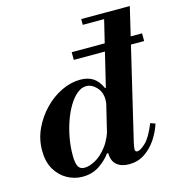

<svg xmlns="http://www.w3.org/2000/svg" viewBox="-112 -852 896 962"><g transform="rotate(-15 336.0 -371.5)"><path d="M440 11Q401 11 377 -9Q353 -29 353 -70Q353 -82 356 -97.5Q359 -113 369 -153L514 -754H648L490 -87Q487 -74 486 -65.5Q485 -57 485 -54Q485 -41 497 -41Q512 -41 539.5 -66.5Q567 -92 595 -161L620 -152Q607 -111 582 -73.5Q557 -36 521.5 -12.5Q486 11 440 11ZM199 11Q157 11 119.5 -10Q82 -31 59 -70.5Q36 -110 36 -168Q36 -227 60.5 -279.5Q85 -332 125 -373.5Q165 -415 214 -438.5Q263 -462 312 -462Q352 -462 378.5 -444.5Q405 -427 422 -389H429L406 -298Q407 -309 408 -317Q409 -325 409 -334Q409 -372 385 -397.5Q361 -423 332 -423Q308 -423 285 -404Q262 -385 242.5 -353Q223 -321 208.5 -280Q194 -239 186 -194.5Q178 -150 178 -107Q178 -63 188 -46.5Q198 -30 220 -30Q244 -30 276 -47Q308 -64 338 -103Q368 -142 385 -208L353 -70H346Q327 -42 289 -15.5Q251 11 199 11ZM396 -724V-754H591V-724ZM307 -566V-606H672V-566Z"/></g></svg>

Font: Libre Bodoni
Style: Italic
Weight: 400
Italic angle: -13°
Designer: Pablo Impallari, Rodrigo Fuenzalida
Foundry: Impallari Type
Version: Version 2.005;gftools[0.9.23]